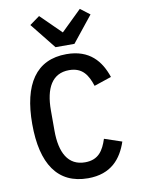

<svg xmlns="http://www.w3.org/2000/svg" viewBox="-102 -1020 805 1100"><g transform="rotate(-10 300.0 -470.0)"><path d="M320 12C455 12 517 -66 549 -161L448 -195C427 -131 398 -81 319 -81C220 -81 177 -162 177 -290V-408C177 -536 220 -617 319 -617C398 -617 427 -567 448 -503L549 -537C517 -632 455 -710 320 -710C143 -710 58 -580 58 -349C58 -118 143 12 320 12ZM376 -760 496 -910 441 -952 322 -836 204 -952 146 -910 266 -760Z"/></g></svg>

Font: IBM Plex Mono Medm
Style: Regular
Weight: 500
Monospace: yes
Designer: Mike Abbink, Paul van der Laan, Pieter van Rosmalen
Foundry: Bold Monday
Version: Version 2.004